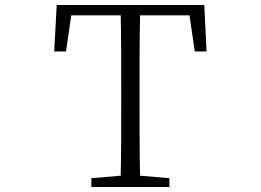

<svg xmlns="http://www.w3.org/2000/svg" viewBox="-20 -745 1040 765"><path d="M196 -540H243L264 -684H461C463 -587 463 -488 463 -390V-335C463 -238 463 -141 461 -45L344 -35V0H655V-35L538 -45C536 -141 536 -238 536 -335V-390C536 -489 536 -588 538 -684H735L756 -540H803L794 -725H206Z"/></svg>

Font: Kiri Minchoo Light
Style: Regular
Weight: 300
Designer: Ryoko NISHIZUKA 西塚涼子 (kana & ideographs); Frank Grießhammer (Latin, Greek & Cyrillic);
akenotsuki.com/eyeben/fonts/ (U+
Foundry: Adobe
akenotsuki.com/eyeben/fonts/
Version: Version 4.002;hotconv 1.0.119;makeotfexe 2.5.65604